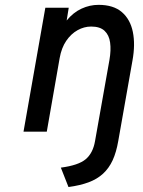

<svg xmlns="http://www.w3.org/2000/svg" viewBox="-20 -543 588 792"><path d="M262.5 228.5 231 148.5Q303.5 139 333.5 113.8Q363.5 88.5 372 39L431.5 -296Q438.5 -336.5 434.2 -367.5Q430 -398.5 411.2 -416Q392.5 -433.5 356 -433.5Q327 -433.5 300 -418.5Q273 -403.5 253.2 -374.5Q233.5 -345.5 226 -303L173 0H77L167 -511H263.5L255 -458.5Q282 -491.5 316 -507.2Q350 -523 386.5 -523Q448 -523 482.8 -493Q517.5 -463 528 -411.2Q538.5 -359.5 526.5 -293.5L468 37.5Q460 84.5 444.8 117.8Q429.5 151 405 173.5Q380.5 196 345.5 209Q310.5 222 262.5 228.5Z"/></svg>

Font: Overpass Medium
Style: Italic
Weight: 500
Italic angle: -10°
Designer: Delve Withrington, Dave Bailey, Thomas Jockin
Foundry: Delve Fonts LLC
Version: Version 4.000